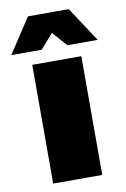

<svg xmlns="http://www.w3.org/2000/svg" viewBox="-123 -819 571 871"><g transform="rotate(-10 163.0 -383.5)"><path d="M50 -547H276V0H50ZM222 -607 163 -674 104 -607H-36L69 -767H257L362 -607Z"/></g></svg>

Font: AtCorfu Sans
Style: AtCorfu Sans Black
Weight: 900
Designer: Kostas Teopoulos
Foundry: Kostas Teopoulos
Version: Version 1.00 July 8, 2025, initial release